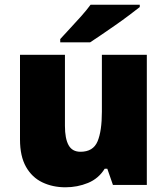

<svg xmlns="http://www.w3.org/2000/svg" viewBox="-20 -786 710 816"><path d="M604 -553V0H460L436 -69H425Q399 -27 354 -8.5Q309 10 258 10Q204 10 160 -11Q116 -32 90.5 -77Q65 -122 65 -193V-553H256V-251Q256 -197 271.5 -169Q287 -141 322 -141Q376 -141 394.5 -185Q413 -229 413 -311V-553ZM574 -756Q556 -742 529 -721.5Q502 -701 471 -679.5Q440 -658 411.5 -638.5Q383 -619 363 -606H236V-620Q253 -639 277 -664.5Q301 -690 325 -717Q349 -744 365 -766H574Z"/></svg>

Font: Noto Sans Syriac Western Black
Style: Regular
Weight: 900
Designer: Patrick Giasson and the Monotype Design Team
Foundry: Monotype Imaging Inc.
Version: Version 3.000; ttfautohint (v1.8.4.7-5d5b)